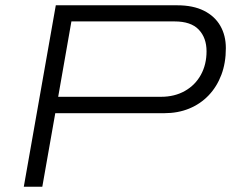

<svg xmlns="http://www.w3.org/2000/svg" viewBox="-20 -706 874 726"><path d="M70 0 191 -686H650Q710 -686 751 -665.5Q792 -645 813 -608.5Q834 -572 834 -524Q834 -468 817 -423Q800 -378 769 -345.5Q738 -313 695.5 -295.5Q653 -278 601 -278H189L140 0ZM200 -340H589Q640 -340 679 -362Q718 -384 739.5 -423Q761 -462 761 -512Q761 -563 731.5 -594Q702 -625 640 -625H250Z"/></svg>

Font: Archivo Expanded ExtraLight
Style: Italic
Weight: 250
Width: 7
Italic angle: -10°
Designer: Hector Gatti
Foundry: Omnibus-Type
Version: Version 2.001